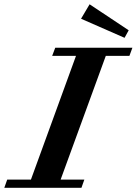

<svg xmlns="http://www.w3.org/2000/svg" viewBox="-79 -889 646 909"><path d="M510.7 -710 304.7 -800.3 345.2 -868.7 530.3 -745.6ZM-58.6 0 -44.9 -38.6H67.4L280.8 -624.5H168L182.6 -663.1H547.9L533.7 -624.5H421.9L208 -38.6H320.3L306.6 0Z"/></svg>

Font: Elstob 8pt
Style: Bold Italic
Weight: 700
Italic angle: -20°
Designer: Peter S. Baker
Version: Version 1.015